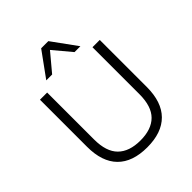

<svg xmlns="http://www.w3.org/2000/svg" viewBox="-253 -1089 1249 1249"><g transform="rotate(-45 371.5 -464.0)"><path d="M372 8Q237 8 167 -63Q97 -134 97 -272V-705H163V-273Q163 -161 216.5 -108Q270 -55 372 -55Q474 -55 527 -108Q580 -161 580 -273V-705H647V-272Q647 -134 576.5 -63Q506 8 372 8ZM215 -765 339 -936H405L529 -765H475L372 -888L269 -765Z"/></g></svg>

Font: Nunito Sans 9pt Light
Style: Regular
Weight: 300
Version: Version 3.101;gftools[0.9.27]